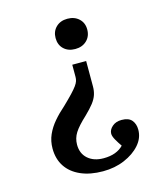

<svg xmlns="http://www.w3.org/2000/svg" viewBox="-110 -607 763 895"><g transform="rotate(-15 272.0 -160.0)"><path d="M333 -312V-189Q333 -168 327 -149.5Q321 -131 306 -111.5Q291 -92 264 -66Q224 -29 207.5 -3Q191 23 191 54Q191 97 219.5 122Q248 147 295 147Q327 147 351 138Q375 129 391 112Q379 95 368.5 76.5Q358 58 358 46Q358 27 375.5 11.5Q393 -4 421 -4Q455 -4 470 14Q485 32 485 60Q485 100 456.5 132.5Q428 165 381 185Q334 205 277 205Q215 205 169.5 185Q124 165 100 128.5Q76 92 76 42Q76 6 89.5 -24.5Q103 -55 126.5 -82.5Q150 -110 180 -136Q208 -163 225 -181Q242 -199 251 -211.5Q260 -224 263 -233.5Q266 -243 266 -253V-312ZM299 -525Q333 -525 354.5 -505Q376 -485 376 -453Q376 -420 354.5 -399.5Q333 -379 299 -379Q265 -379 244 -399Q223 -419 223 -452Q223 -484 244 -504.5Q265 -525 299 -525Z"/></g></svg>

Font: Literata 18pt Medium
Style: Regular
Weight: 500
Designer: Latin by Veronika Burian and Jose Scaglione. Greek by Irene Vlachou. Cyrillic by Vera Evstafieva.
Foundry: TypeTogether
Version: Version 3.103;gftools[0.9.29]